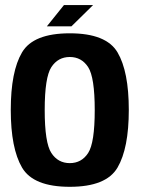

<svg xmlns="http://www.w3.org/2000/svg" viewBox="-20 -733 560 758"><path d="M255.5 4.5Q111.5 4.5 67 -71.5Q22.5 -147.5 22.5 -299Q22.5 -451 67 -526.2Q111.5 -601.5 255.5 -601.5Q399.5 -601.5 444 -526.2Q488.5 -451 488.5 -299Q488.5 -147.5 444 -71.5Q399.5 4.5 255.5 4.5ZM255.5 -89Q302 -89 328 -129Q354 -169 354 -298.5Q354 -428 328 -468Q302 -508 255.5 -508Q209 -508 182.8 -468Q156.5 -428 156.5 -298.5Q156.5 -169 182.8 -129Q209 -89 255.5 -89ZM165 -629 232.5 -713H347.5L262 -629Z"/></svg>

Font: Anybody SemiBold
Style: Regular
Weight: 600
Designer: Tyler Finck
Foundry: Etcetera Type Company
Version: Version 1.010; ttfautohint (v1.8.3) -l 8 -r 50 -G 200 -x 14 